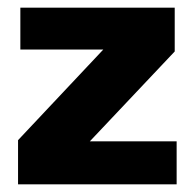

<svg xmlns="http://www.w3.org/2000/svg" viewBox="-20 -480 507 500"><path d="M214 -112 435 -346V-460H33V-351H249L27 -115V0H440V-112Z"/></svg>

Font: FilmFarsi Display
Style: Regular
Weight: 400
Designer: Borna Izadpanah
Foundry: Borna Izadpanah
Version: Version 1.000;PS 001.000;hotconv 1.0.88;makeotf.lib2.5.64775